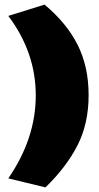

<svg xmlns="http://www.w3.org/2000/svg" viewBox="-20 -665 428 832"><path d="M177 147 16 108Q135 -65 135 -251.5Q135 -438 16 -596L173 -645Q269 -565 316.5 -470.5Q364 -376 364 -252.5Q364 -129 315.5 -34.5Q267 60 177 147Z"/></svg>

Font: Passion One
Style: Bold
Weight: 700
Designer: Alejandro Lo Celso
Foundry: Fontstage
Version: Version 1.002